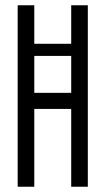

<svg xmlns="http://www.w3.org/2000/svg" viewBox="-20 -708 399 728"><path d="M47 0V-688H110V-542H250V-688H313V0H250V-295H110V0ZM110 -356H250V-496H110Z"/></svg>

Font: Saira Ultra Condensed
Style: Regular
Weight: 400
Width: 1
Designer: Hector Gatti with collaboration of the Omnibus-Type team
Foundry: Omnibus-Type
Version: Version 1.001; ttfautohint (v1.8)